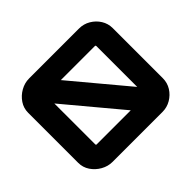

<svg xmlns="http://www.w3.org/2000/svg" viewBox="-161 -938 1155 1155"><g transform="rotate(45 417.0 -360.0)"><path d="M199 0Q160 0 128 -21.5Q96 -43 76.5 -77.5Q57 -112 57 -150V-575Q57 -614 76.5 -647Q96 -680 128 -700Q160 -720 199 -720H625Q664 -720 696 -700Q728 -680 747.5 -647Q767 -614 767 -575V-150Q767 -112 747.5 -77.5Q728 -43 696 -21.5Q664 0 625 0H199ZM271 -151H619Q621 -151 623 -152.5Q625 -154 625 -157V-447ZM199 -278 553 -574H205Q203 -574 201 -572.5Q199 -571 199 -568Z"/></g></svg>

Font: Orbitron ExtraBold
Style: Regular
Weight: 800
Designer: Matt McInerney
Foundry: The League of Moveable Type
Version: Version 2.001